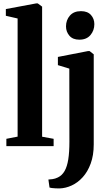

<svg xmlns="http://www.w3.org/2000/svg" viewBox="-20 -838 636 1101"><path d="M81 -54.5V-732L13.5 -747.5V-786L187.5 -818.5H196.5L221.5 -800V-54L287.5 -42V0H16.5V-42ZM321.5 242.5Q310 242.5 298 242Q286 241.5 276.8 240.2Q267.5 239 264 237.5L257.5 191.5Q266 191.5 281.2 189.2Q296.5 187 312 179.5Q336 168 350.5 142.5Q365 117 371.5 75.8Q378 34.5 378 -24.5L377.5 -444.5L312 -464.5V-511.5L484 -545H494L517.5 -526.5V-10Q517.5 52.5 500.2 99.5Q483 146.5 454.5 178Q426 209.5 391.2 225.5Q356.5 241.5 321.5 242.5ZM434.5 -610.5Q397.5 -610.5 378 -633.2Q358.5 -656 358.5 -686.5Q358.5 -723 380.8 -748.5Q403 -774 444 -774H445Q482 -774 501.5 -752.2Q521 -730.5 521 -699.5Q521 -663.5 498.8 -637Q476.5 -610.5 435.5 -610.5Z"/></svg>

Font: Merriweather 72pt
Style: Bold
Weight: 700
Version: Version 2.100